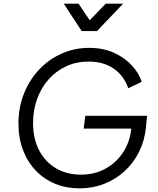

<svg xmlns="http://www.w3.org/2000/svg" viewBox="-20 -1019 867 1051"><path d="M415 12Q343 12 282 -13Q221 -38 176 -85Q131 -132 106 -197.5Q81 -263 81 -343Q81 -432 111.5 -507.5Q142 -583 195 -639Q248 -695 318.5 -726Q389 -757 468 -757Q545 -757 604 -730Q663 -703 702 -660.5Q741 -618 756 -571L682 -536Q659 -604 603 -643Q547 -682 465 -682Q398 -682 342 -656Q286 -630 245.5 -584Q205 -538 183 -477Q161 -416 161 -346Q161 -260 194 -196.5Q227 -133 286 -98Q345 -63 423 -63Q497 -63 556 -95Q615 -127 652.5 -183Q690 -239 698 -310L703 -351L734 -315H438L447 -385H785L779 -323Q772 -250 741.5 -188.5Q711 -127 662 -82Q613 -37 550 -12.5Q487 12 415 12ZM427 -849 329 -999H410L471 -908L559 -999H654L511 -849Z"/></svg>

Font: Plus Jakarta Sans
Style: Italic
Weight: 400
Italic angle: -8°
Designer: Gumpita Rahayu
Foundry: Tokotype
Version: Version 2.006